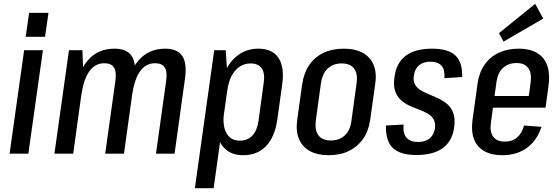

<svg xmlns="http://www.w3.org/2000/svg" viewBox="-20 -802 2923 1002"><path d="M204 -540 128 0H30L106 -540ZM233 -735 215 -610H114L132 -735Z M847 -379Q854 -427 840 -449.5Q826 -472 789 -472Q742 -472 712 -431.5Q682 -391 670 -309L623 -241L630 -296Q648 -422 701.5 -485Q755 -548 842 -548Q906 -548 931.5 -509.5Q957 -471 945 -389L891 0H794ZM340 -540H410L416 -390L362 0H264ZM582 -379Q589 -427 575 -449.5Q561 -472 524 -472Q477 -472 447 -431Q417 -390 405 -309L358 -241L366 -296Q384 -422 436.5 -485Q489 -548 577 -548Q642 -548 667.5 -509.5Q693 -471 681 -389L627 0H529Z M1249 8Q1196 8 1162 -19Q1128 -46 1114 -97Q1100 -148 1110 -218L1125 -325Q1135 -396 1163 -445.5Q1191 -495 1233 -521.5Q1275 -548 1328 -548Q1401 -548 1433 -500.5Q1465 -453 1453 -363L1427 -177Q1414 -87 1368.5 -39.5Q1323 8 1249 8ZM1098 -540H1158L1170 -359L1095 180H997ZM1231 -68Q1272 -68 1297 -94.5Q1322 -121 1329 -171L1356 -368Q1364 -419 1346 -445Q1328 -471 1287 -471Q1256 -471 1230.5 -454Q1205 -437 1188.5 -405.5Q1172 -374 1166 -328L1149 -213Q1140 -146 1162 -107Q1184 -68 1231 -68Z M1695 8Q1636 8 1596.5 -14Q1557 -36 1540 -77.5Q1523 -119 1531 -177L1557 -363Q1566 -422 1594 -463Q1622 -504 1668 -526Q1714 -548 1774 -548Q1834 -548 1873.5 -526Q1913 -504 1930 -462.5Q1947 -421 1938 -363L1912 -177Q1904 -119 1875 -77.5Q1846 -36 1800.5 -14Q1755 8 1695 8ZM1707 -69Q1751 -69 1779.5 -95.5Q1808 -122 1814 -172L1841 -368Q1848 -419 1827.5 -445Q1807 -471 1763 -471Q1733 -471 1710.5 -459Q1688 -447 1674 -424Q1660 -401 1655 -368L1628 -172Q1622 -122 1642 -95.5Q1662 -69 1707 -69Z M2153 7Q2068 7 2030 -30Q1992 -67 1994 -147L2086 -152Q2082 -106 2101.5 -83.5Q2121 -61 2162 -61Q2200 -61 2222.5 -80Q2245 -99 2250 -133Q2253 -162 2242.5 -180Q2232 -198 2211.5 -209.5Q2191 -221 2165.5 -230.5Q2140 -240 2115 -251.5Q2090 -263 2070.5 -281.5Q2051 -300 2041.5 -328.5Q2032 -357 2039 -402Q2049 -475 2098 -511.5Q2147 -548 2235 -548Q2319 -548 2356.5 -512.5Q2394 -477 2392 -400L2299 -394Q2303 -437 2284.5 -458.5Q2266 -480 2226 -480Q2189 -480 2166.5 -461Q2144 -442 2140 -407Q2135 -378 2146.5 -359.5Q2158 -341 2178 -329.5Q2198 -318 2223 -308Q2248 -298 2273 -285.5Q2298 -273 2317.5 -255.5Q2337 -238 2346.5 -209Q2356 -180 2350 -136Q2340 -65 2290.5 -29Q2241 7 2153 7Z M2601 8Q2545 8 2507 -13.5Q2469 -35 2453.5 -76.5Q2438 -118 2446 -176L2472 -364Q2480 -423 2508.5 -464Q2537 -505 2582.5 -526.5Q2628 -548 2687 -548Q2774 -548 2815 -498Q2856 -448 2842 -350L2827 -240H2535L2543 -301H2757L2735 -267L2749 -370Q2756 -420 2737 -446.5Q2718 -473 2676 -473Q2633 -473 2605.5 -448Q2578 -423 2571 -375L2542 -162Q2535 -114 2554 -88.5Q2573 -63 2615 -63Q2653 -63 2678 -84Q2703 -105 2715 -147L2806 -140Q2782 -68 2729.5 -30Q2677 8 2601 8ZM2815 -705 2608 -585 2584 -629 2773 -782Z"/></svg>

Font: Pathway Extreme Condensed Medium
Style: Italic
Weight: 500
Width: 3
Italic angle: -8°
Version: Version 1.001;gftools[0.9.26]